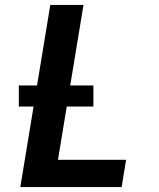

<svg xmlns="http://www.w3.org/2000/svg" viewBox="-20 -755 640 775"><path d="M62 0 183 -735H317L214 -110H489L471 0ZM56 -325V-410H357V-325Z"/></svg>

Font: Iosevka Extrabold Extended
Style: Italic
Weight: 800
Width: 7
Italic angle: -9°
Monospace: yes
Designer: Belleve Invis
Foundry: Belleve Invis
Version: Version 32.5.0; ttfautohint (v1.8.4)